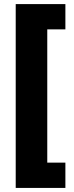

<svg xmlns="http://www.w3.org/2000/svg" viewBox="-20 -754 364 942"><path d="M300.8 168H57.1V-733.9H300.8V-609.9H211.9V43.9H300.8ZM173.3 -725.1Z"/></svg>

Font: OpenSansExtrabold
Style: Regular
Weight: 800
Foundry: Ascender Corporation
Version: Version 1.10